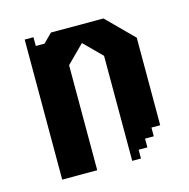

<svg xmlns="http://www.w3.org/2000/svg" viewBox="-77 -542 609 618"><g transform="rotate(-15 227.5 -233.5)"><path d="M319.5 -466.7H144.5L115.3 -437.5H86.2V-466.7H57V0H173.7V-350L232 -408.3L290.3 -350V0H319.5V-29.2H348.7V-58.4H377.8V-87.5H407V-379.2Z"/></g></svg>

Font: Stepalange
Style: Regular
Weight: 400
Designer: Szymon Furjan
Version: Version 1.005;Fontself Maker 3.5.8